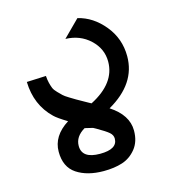

<svg xmlns="http://www.w3.org/2000/svg" viewBox="-108 -786 793 893"><g transform="rotate(-15 289.0 -339.5)"><path d="M43 -473Q74 -475 136 -477Q137 -459 141 -443Q145 -427 149.5 -416Q154 -405 167 -392Q180 -379 187 -372Q194 -365 214.5 -352.5Q235 -340 243.5 -335Q252 -330 279 -315Q285 -311 296 -305.5Q307 -300 308 -299Q433 -363 433 -467Q433 -529 385.5 -573.5Q338 -618 268 -620L347 -699Q419 -682 472 -617.5Q525 -553 525 -468Q525 -336 383 -255Q466 -201 466 -126Q466 -73 438.5 -39Q411 -5 372 7.5Q333 20 282 20Q203 20 152.5 -13.5Q102 -47 102 -121Q102 -197 181 -247Q135 -275 120 -290Q46 -361 43 -473ZM199 -123Q199 -62 286 -62Q370 -62 370 -113Q370 -130 355 -143Q340 -156 298 -180Q290 -184 285 -187Q279 -188 247 -196Q199 -168 199 -123Z"/></g></svg>

Font: Coval
Style: Bold
Weight: 700
Foundry: Context Ltd
Version: Version 001.000